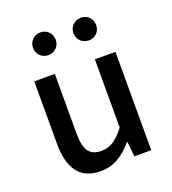

<svg xmlns="http://www.w3.org/2000/svg" viewBox="-143 -889 905 1009"><g transform="rotate(-20 310.0 -384.0)"><path d="M248 13C324 13 378 -25 428 -83H431L440 0H534V-550H419V-168C373 -110 338 -86 287 -86C222 -86 195 -123 195 -218V-550H80V-204C80 -64 131 13 248 13ZM198 -654C234 -654 261 -682 261 -717C261 -753 234 -781 198 -781C161 -781 134 -753 134 -717C134 -682 161 -654 198 -654ZM424 -654C461 -654 487 -682 487 -717C487 -753 461 -781 424 -781C387 -781 360 -753 360 -717C360 -682 387 -654 424 -654Z"/></g></svg>

Font: Noto Sans T Chinese Medium
Style: Regular
Weight: 500
Designer: Ryoko NISHIZUKA (kana & ideographs); Paul D. Hunt (Latin, Greek & Cyrillic); Wenlong ZHANG (bopomofo); Sandoll Communica
Foundry: Adobe Systems Incorporated
Version: Version 1.000;PS 1;hotconv 1.0.78;makeotf.lib2.5.61930